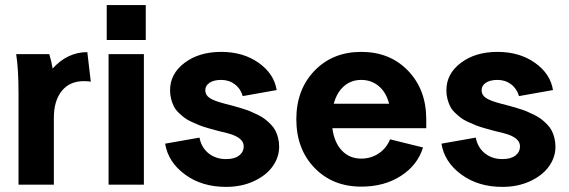

<svg xmlns="http://www.w3.org/2000/svg" viewBox="-20 -730 2249 759"><path d="M43.9 -516.1H174.8Q183.6 -487.3 188 -459Q246.6 -523.9 325.2 -523.9L338.9 -407.2Q329.1 -409.2 311 -409.2Q255.4 -409.2 224.1 -370.4Q192.9 -331.5 192.9 -264.2V0H53.2V-359.9Q53.2 -459 43.9 -516.1Z M409.2 0V-516.1H548.8V0ZM401.9 -571.8V-710H556.2V-571.8Z M854.5 -524.9Q941.4 -524.9 1002.4 -481.7Q1063.5 -438.5 1073.7 -374L939.5 -350.1Q931.2 -379.4 908.2 -396.7Q885.3 -414.1 854.5 -414.1Q825.2 -414.1 808.3 -402.8Q791.5 -391.6 791.5 -373Q791.5 -354.5 808.6 -342.8Q825.7 -331.1 869.6 -319.8Q890.6 -314.5 904.1 -310.8Q917.5 -307.1 937.5 -301Q957.5 -294.9 970.7 -289.3Q983.9 -283.7 1000.5 -275.4Q1017.1 -267.1 1028.1 -258.5Q1039.1 -250 1050.5 -238.3Q1062 -226.6 1068.6 -213.9Q1075.2 -201.2 1079.3 -184.8Q1083.5 -168.5 1083.5 -149.9Q1083.5 -108.9 1058.3 -73Q1033.2 -37.1 984.4 -14.2Q935.5 8.8 873.5 8.8Q777.8 8.8 711.2 -40.3Q644.5 -89.4 632.8 -162.1L768.6 -186Q775.9 -147 804.4 -124Q833 -101.1 873.5 -101.1Q907.2 -101.1 925.3 -115.2Q943.4 -129.4 943.4 -151.9Q943.4 -186.5 880.4 -203.1Q856 -209 842 -212.6Q828.1 -216.3 805.4 -222.7Q782.7 -229 769.5 -234.4Q756.3 -239.7 738 -248Q719.7 -256.3 709 -264.6Q698.2 -272.9 686 -284.7Q673.8 -296.4 667.5 -309.1Q661.1 -321.8 656.7 -338.1Q652.3 -354.5 652.3 -373Q652.3 -438.5 709.7 -481.7Q767.1 -524.9 854.5 -524.9Z M1151.4 -258.8Q1151.4 -375.5 1223.1 -450.2Q1294.9 -524.9 1408.2 -524.9Q1521.5 -524.9 1593.3 -450.2Q1665 -375.5 1665 -258.8V-223.1H1293.9Q1301.3 -166.5 1331.5 -134.8Q1361.8 -103 1408.2 -103Q1446.3 -103 1477.1 -123.5Q1507.8 -144 1522 -179.2L1652.3 -147Q1630.9 -77.6 1565.2 -34.9Q1499.5 7.8 1408.2 7.8Q1294.9 7.8 1223.1 -66.7Q1151.4 -141.1 1151.4 -258.8ZM1408.2 -414.1Q1368.2 -414.1 1339.8 -389.4Q1311.5 -364.7 1299.3 -319.8H1518.1Q1507.3 -363.8 1478 -388.9Q1448.7 -414.1 1408.2 -414.1Z M1946.8 -524.9Q2033.7 -524.9 2094.7 -481.7Q2155.8 -438.5 2166 -374L2031.7 -350.1Q2023.4 -379.4 2000.5 -396.7Q1977.5 -414.1 1946.8 -414.1Q1917.5 -414.1 1900.6 -402.8Q1883.8 -391.6 1883.8 -373Q1883.8 -354.5 1900.9 -342.8Q1918 -331.1 1961.9 -319.8Q1982.9 -314.5 1996.3 -310.8Q2009.8 -307.1 2029.8 -301Q2049.8 -294.9 2063 -289.3Q2076.2 -283.7 2092.8 -275.4Q2109.4 -267.1 2120.4 -258.5Q2131.3 -250 2142.8 -238.3Q2154.3 -226.6 2160.9 -213.9Q2167.5 -201.2 2171.6 -184.8Q2175.8 -168.5 2175.8 -149.9Q2175.8 -108.9 2150.6 -73Q2125.5 -37.1 2076.7 -14.2Q2027.8 8.8 1965.8 8.8Q1870.1 8.8 1803.5 -40.3Q1736.8 -89.4 1725.1 -162.1L1860.8 -186Q1868.2 -147 1896.7 -124Q1925.3 -101.1 1965.8 -101.1Q1999.5 -101.1 2017.6 -115.2Q2035.6 -129.4 2035.6 -151.9Q2035.6 -186.5 1972.7 -203.1Q1948.2 -209 1934.3 -212.6Q1920.4 -216.3 1897.7 -222.7Q1875 -229 1861.8 -234.4Q1848.6 -239.7 1830.3 -248Q1812 -256.3 1801.3 -264.6Q1790.5 -272.9 1778.3 -284.7Q1766.1 -296.4 1759.8 -309.1Q1753.4 -321.8 1749 -338.1Q1744.6 -354.5 1744.6 -373Q1744.6 -438.5 1802 -481.7Q1859.4 -524.9 1946.8 -524.9Z"/></svg>

Font: LT Superior
Style: Bold
Weight: 400
Designer: Daniel Lyons
Foundry: LyonsType
Version: Version 1.000